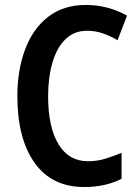

<svg xmlns="http://www.w3.org/2000/svg" viewBox="-20 -744 559 774"><path d="M331 -620Q279 -620 244 -586Q209 -552 191.5 -492Q174 -432 174 -356Q174 -232 215.5 -163Q257 -94 335 -94Q371 -94 404 -104Q437 -114 470 -128V-23Q404 10 320 10Q189 10 119.5 -87.5Q50 -185 50 -357Q50 -462 81.5 -545.5Q113 -629 174.5 -676.5Q236 -724 326 -724Q415 -724 492 -681L454 -582Q425 -599 394.5 -609.5Q364 -620 331 -620Z"/></svg>

Font: Noto Sans Ethiopic Condensed SemiBold
Style: Regular
Weight: 600
Width: 3
Designer: Monotype Design Team
Foundry: Monotype Imaging Inc.
Version: Version 2.102; ttfautohint (v1.8.4.7-5d5b)